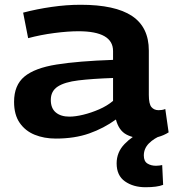

<svg xmlns="http://www.w3.org/2000/svg" viewBox="-20 -571 730 805"><path d="M39 -144Q39 -214 82.5 -250Q126 -286 217.5 -300.5Q309 -315 454 -320V-357Q454 -440 309 -440Q265 -440 207.5 -432.5Q150 -425 98 -411L77 -518Q134 -533 196.5 -542Q259 -551 318 -551Q463 -551 533.5 -504Q604 -457 604 -359V-173Q604 -135 615 -122Q626 -109 645 -109Q651 -109 658.5 -110Q666 -111 673 -114L687 -16Q646 10 590 10Q542 10 510 -7Q478 -24 466 -70Q415 -33 354 -11.5Q293 10 214 10Q165 10 125.5 -6Q86 -22 62.5 -56Q39 -90 39 -144ZM193 -152Q193 -117 214 -99.5Q235 -82 271 -82Q296 -82 329 -90Q362 -98 395.5 -112.5Q429 -127 454 -148V-244Q367 -241 309 -234Q251 -227 222 -208Q193 -189 193 -152ZM590 214Q539 214 504 189.5Q469 165 469 114Q469 67 502.5 32.5Q536 -2 578 -19L662 -6Q625 9 604 30.5Q583 52 583 81Q583 105 598 114.5Q613 124 634 124Q642 124 648.5 123Q655 122 660 121L664 204Q639 214 590 214Z"/></svg>

Font: Georama Extended SemiBold
Style: Regular
Weight: 600
Width: 7
Designer: Jean-Baptiste Levee
Foundry: Production Type
Version: Version 1.000